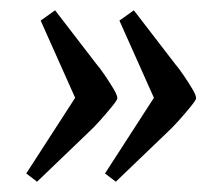

<svg xmlns="http://www.w3.org/2000/svg" viewBox="-20 -427 421 373"><path d="M205 -74 184 -90 279 -237 212 -387 240 -407 320 -303Q327 -295 336.5 -281Q346 -267 353.5 -254.5Q361 -242 361 -236Q361 -233 350.5 -220Q340 -207 327 -192.5Q314 -178 304 -169ZM52 -74 31 -90 126 -237 59 -387 87 -407 167 -303Q174 -295 183.5 -281Q193 -267 200.5 -254.5Q208 -242 208 -236Q208 -233 197.5 -220Q187 -207 174 -192.5Q161 -178 151 -169Z"/></svg>

Font: Faustina
Style: Italic
Weight: 400
Italic angle: -8°
Designer: Alfonso Garcia
Foundry: http://www.omnibus-type.com
Version: Version 1.200